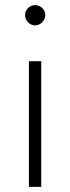

<svg xmlns="http://www.w3.org/2000/svg" viewBox="-20 -538 275 750"><path d="M117 -518Q133 -518 145 -506.5Q157 -495 157 -479Q157 -463 145 -451Q133 -439 117 -439Q101 -439 89.5 -451Q78 -463 78 -479Q78 -495 89.5 -506.5Q101 -518 117 -518ZM93 192V-299H141V192Z"/></svg>

Font: MuseoModerno ExtraLight
Style: Regular
Weight: 200
Designer: Pablo Cosgaya, Héctor Gatti, Marcela Romero, and the Authors of The MuseoModerno Project.
Foundry: Omnibus-Type Team
Version: Version 1.001